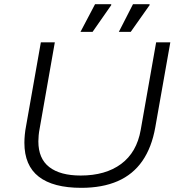

<svg xmlns="http://www.w3.org/2000/svg" viewBox="-20 -889 862 921"><path d="M370 12Q235 12 166 -41.5Q97 -95 97 -204Q97 -222 99 -243Q101 -264 105 -284L176 -686H243L170 -271Q167 -256 165.5 -240Q164 -224 164 -211Q164 -128 216.5 -87.5Q269 -47 367 -47Q486 -47 561 -102.5Q636 -158 655 -266L729 -686H797L725 -279Q708 -182 663 -117Q618 -52 544.5 -20Q471 12 370 12ZM550 -736 618 -869H697L698 -865L607 -736ZM366 -736 436 -869H513L514 -865L424 -736Z"/></svg>

Font: Archivo SemiExpanded ExtraLight
Style: Italic
Weight: 250
Width: 6
Italic angle: -10°
Designer: Hector Gatti
Foundry: Omnibus-Type
Version: Version 2.001